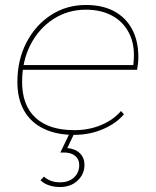

<svg xmlns="http://www.w3.org/2000/svg" viewBox="-20 -540 629 773"><path d="M278 3Q207 3 155.5 -22Q104 -47 77 -94.5Q50 -142 50 -210Q50 -298 86 -368Q122 -438 184.5 -479Q247 -520 326 -520Q392 -520 439 -495Q486 -470 511.5 -423Q537 -376 537 -310Q537 -297 535.5 -283.5Q534 -270 532 -259H66L70 -278H523L515 -267Q527 -343 505 -395Q483 -447 436.5 -474Q390 -501 326 -501Q253 -501 194.5 -463Q136 -425 102.5 -359.5Q69 -294 69 -210Q69 -116 123 -66Q177 -16 279 -16Q338 -16 387 -36.5Q436 -57 467 -93L479 -80Q448 -43 394.5 -20Q341 3 278 3ZM221 213Q199 213 178.5 206.5Q158 200 143 186L157 171Q169 182 185 188Q201 194 222 194Q257 194 278 174.5Q299 155 299 124Q299 101 282.5 87.5Q266 74 237 74H223L261 -5H280L251 56Q283 59 301.5 77Q320 95 320 124Q320 161 292.5 187Q265 213 221 213Z"/></svg>

Font: Montserrat Thin Thin
Style: Italic
Weight: 250
Italic angle: -11.3°
Version: Version 9.000